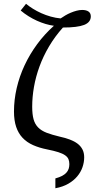

<svg xmlns="http://www.w3.org/2000/svg" viewBox="-20 -796 502 1019"><path d="M54.2 -204.1Q54.2 -266.1 68.6 -328.4Q83 -390.6 110.4 -449.2Q137.7 -507.8 177 -561.3Q216.3 -614.7 266.1 -659.2Q244.6 -662.1 221.7 -668.9Q198.7 -675.8 176 -686Q153.3 -696.3 131.3 -710Q109.4 -723.6 89.8 -740.2L118.2 -775.9Q133.8 -762.7 154.5 -749.8Q175.3 -736.8 199.2 -726.1Q223.1 -715.3 249.3 -708Q275.4 -700.7 301.8 -698.2Q313 -706.1 326.7 -714.1Q340.3 -722.2 355.5 -728.5Q370.6 -734.9 386.2 -739Q401.9 -743.2 416 -743.2Q438 -743.2 450 -734.6Q461.9 -726.1 461.9 -709Q461.9 -677.7 426.5 -663.8Q391.1 -649.9 314 -649.9Q271.5 -602.5 240.5 -550Q209.5 -497.6 189.7 -443.4Q169.9 -389.2 160.4 -335.2Q150.9 -281.2 150.9 -230Q150.9 -189 158.2 -162.8Q165.5 -136.7 182.6 -119.4Q199.7 -102.1 227.8 -91.3Q255.9 -80.6 296.9 -70.8Q326.7 -64.5 350.6 -55.4Q374.5 -46.4 391.4 -33.7Q408.2 -21 417.5 -3.2Q426.8 14.6 426.8 39.1Q426.8 65.4 417.7 91.6Q408.7 117.7 389.9 140.1Q371.1 162.6 342.3 179.2Q313.5 195.8 273.9 203.1V150.9Q295.4 145 309.6 137.5Q323.7 129.9 332.3 120.4Q340.8 110.8 344.5 99.6Q348.1 88.4 348.1 75.2Q348.1 60.1 343.3 48.6Q338.4 37.1 325.4 28.1Q312.5 19 289.8 11.7Q267.1 4.4 231 -2.9Q188.5 -11.2 155.5 -25.9Q122.6 -40.5 100.1 -64.2Q77.6 -87.9 65.9 -122.3Q54.2 -156.7 54.2 -204.1Z"/></svg>

Font: Droid Serif
Style: Regular
Weight: 400
Designer: Monotype Design team
Foundry: Monotype Imaging Inc.
Version: Version 1.03